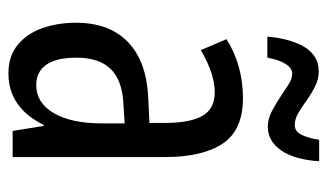

<svg xmlns="http://www.w3.org/2000/svg" viewBox="-181 -587 778 456"><g transform="rotate(90 208.0 -359.0)"><path d="M213 -547Q289 -547 321 -499Q353 -451 353 -362V0H291L279 -74H277Q263 -46 245 -27.5Q227 -9 204.5 0.5Q182 10 154 10Q113 10 86 -12.5Q59 -35 46.5 -71.5Q34 -108 34 -150Q34 -230 80 -274Q126 -318 211 -322L272 -325V-360Q272 -422 255 -451Q238 -480 200 -480Q178 -480 153 -472Q128 -464 99 -447L73 -508Q105 -528 140 -537.5Q175 -547 213 -547ZM225 -263Q170 -260 143.5 -232.5Q117 -205 117 -152Q117 -103 134 -79.5Q151 -56 182 -56Q224 -56 248.5 -97.5Q273 -139 273 -212V-266ZM67 -605Q69 -629 74.5 -650.5Q80 -672 89.5 -689.5Q99 -707 114 -717Q129 -727 150 -727Q168 -727 185 -718.5Q202 -710 218 -698.5Q234 -687 248.5 -678.5Q263 -670 277 -670Q292 -670 300 -686Q308 -702 312 -728H363Q359 -669 337 -637.5Q315 -606 281 -606Q263 -606 245.5 -615Q228 -624 211.5 -635Q195 -646 181 -655Q167 -664 155 -664Q142 -664 132 -648.5Q122 -633 117 -605Z"/></g></svg>

Font: Noto Sans Khmer ExtraCondensed
Style: Regular
Weight: 400
Width: 2
Designer: Danh Hong and the Monotype Design Team
Foundry: Monotype Imaging Inc.
Version: Version 2.004